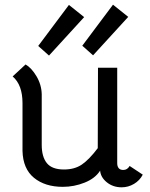

<svg xmlns="http://www.w3.org/2000/svg" viewBox="-20 -789 640 819"><path d="M248 8Q172 8 125 -30.5Q78 -69 76 -145V-349Q76 -427 34 -463L89 -514Q114 -500 135.5 -464Q157 -428 158 -387V-171Q158 -120 180 -93Q202 -66 253 -66Q298 -66 329 -87Q360 -108 397 -157L398 -500H480V-93Q480 -79 486.5 -71.5Q493 -64 506 -64Q523 -64 533 -81L589 -44Q576 -19 551.5 -4.5Q527 10 499 10Q462 10 435.5 -11.5Q409 -33 407 -62V-61Q386 -28 341 -10Q296 8 248 8ZM143 -593 274 -768 339 -716 189 -552ZM331 -594 462 -769 527 -717 377 -553Z"/></svg>

Font: Bellota
Style: Bold
Weight: 700
Designer: Kemie Guaida
Foundry: Kemie Guaida
Version: Version 4.001